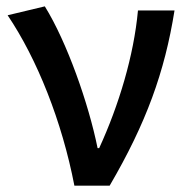

<svg xmlns="http://www.w3.org/2000/svg" viewBox="-20 -584 590 604"><path d="M214 0H325C440 -197 498 -357 529 -551H414C401 -409 354 -253 292 -118H287C259 -257 191 -451 121 -564L4 -536C97 -398 175 -202 214 0Z"/></svg>

Font: Noto Sans CJK HK Medium
Style: Regular
Weight: 500
Designer: Ryoko NISHIZUKA 西塚涼子 (kana, bopomofo & ideographs); Paul D. Hunt (Latin, Greek & Cyrillic); Sandoll Communications 산돌커뮤니
Foundry: Adobe
Version: Version 2.004;hotconv 1.0.118;makeotfexe 2.5.65603